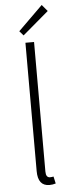

<svg xmlns="http://www.w3.org/2000/svg" viewBox="-61 -933 359 976"><g transform="rotate(-5 118.5 -445.5)"><path d="M151 12Q92 12 92 -64V-719H136V-58Q136 -27 157 -27Q165 -27 175 -29L183 7Q168 12 151 12ZM86 -757 66 -780 191 -903 219 -870Z"/></g></svg>

Font: Toshiba Sans Light
Style: Regular
Weight: 300
Designer: Paul D. Hunt
Foundry: Toshiba Corporation
Version: Version 2.020;PS 2.0;hotconv 1.0.86;makeotf.lib2.5.63406